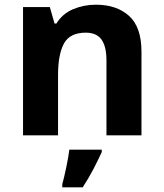

<svg xmlns="http://www.w3.org/2000/svg" viewBox="-20 -576 697 817"><path d="M388 -556Q476 -556 529 -508.5Q582 -461 582 -356V0H433V-319Q433 -378 412 -407.5Q391 -437 345 -437Q277 -437 252 -390.5Q227 -344 227 -257V0H78V-546H192L212 -476H220Q246 -518 291.5 -537Q337 -556 388 -556ZM413 71Q398 104 378 142.5Q358 181 332 221H245V208Q253 179 262 136Q271 93 275 61H413Z"/></svg>

Font: Noto Sans Duployan
Style: Bold
Weight: 700
Designer: David Corbett
Foundry: David Corbett
Version: Version 3.001